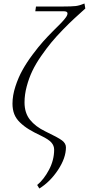

<svg xmlns="http://www.w3.org/2000/svg" viewBox="-20 -766 504 1089"><path d="M50.8 -178.2Q50.8 -224.6 67.4 -275.6Q84 -326.7 107.7 -369.1Q131.3 -411.6 164.8 -456.3Q198.2 -501 224.9 -530.8Q251.5 -560.5 280.8 -589.8Q286.1 -595.2 298.1 -607.2Q310.1 -619.1 315.7 -624.5Q321.3 -629.9 330.3 -639.6Q339.4 -649.4 344 -655Q348.6 -660.6 353.8 -667.7Q358.9 -674.8 360.8 -680.2Q362.8 -685.5 362.8 -689.9Q362.8 -702.1 341.8 -702.1H180.2L184.1 -729H333Q386.7 -729 409.2 -731.7Q431.6 -734.4 459 -746.1L463.9 -717.8Q428.7 -686 401.9 -661.4Q375 -636.7 336.9 -597.7Q298.8 -558.6 271 -524.9Q243.2 -491.2 212.9 -447.5Q182.6 -403.8 163.3 -363.3Q144 -322.8 131.6 -276.1Q119.1 -229.5 119.1 -185.1Q119.1 -125.5 150.1 -86.7Q181.2 -47.9 236.8 -21Q309.6 13.7 331.8 30.5Q354 47.4 354 69.8Q354 129.9 309.1 197.8Q264.2 265.6 203.1 303.2L190.9 283.2Q228.5 252.4 257.8 197.3Q287.1 142.1 287.1 83Q287.1 60.5 271.7 42.7Q256.3 24.9 214.8 4.9Q171.4 -15.6 143.6 -32.7Q115.7 -49.8 93.3 -71.5Q70.8 -93.3 60.8 -119.1Q50.8 -145 50.8 -178.2Z"/></svg>

Font: Dihjauti S
Style: Italic
Weight: 400
Italic angle: -9°
Designer: T. Christopher White
Version: Version 3.0.0